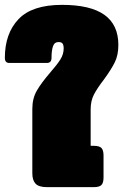

<svg xmlns="http://www.w3.org/2000/svg" viewBox="-55 -770 507 790"><path d="M78 -57V-322Q78 -365 96.5 -397Q115 -429 152 -472Q180 -504 193.5 -525.5Q207 -547 207 -571Q207 -584 202.5 -590.5Q198 -597 186 -597Q169 -597 163 -579.5Q157 -562 157 -532Q157 -511 138 -511H-17Q-35 -511 -35 -532Q-35 -632 21 -691Q77 -750 200 -750Q317 -750 374.5 -709Q432 -668 432 -585Q432 -543 417 -513Q402 -483 372 -442Q345 -407 331.5 -381Q318 -355 318 -320V-170H331Q354 -170 362.5 -161Q371 -152 371 -130V-40Q371 -18 362.5 -9Q354 0 331 0H138Q105 0 91.5 -14Q78 -28 78 -57Z"/></svg>

Font: Mitr
Style: Bold
Weight: 700
Designer: Thanarat Vachiruckul
Foundry: Cadson Demak
Version: Version 1.002